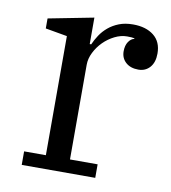

<svg xmlns="http://www.w3.org/2000/svg" viewBox="-66 -586 574 643"><g transform="rotate(10 221.5 -264.0)"><path d="M50 -46H124V-451L50 -464V-498L204 -528V-438H209Q216 -454 226.5 -470Q237 -486 252.5 -499Q268 -512 288.5 -520Q309 -528 336 -528Q380 -528 406.5 -507Q433 -486 433 -446Q433 -416 418 -399Q403 -382 379 -382Q352 -382 336 -396.5Q320 -411 320 -434Q320 -454 328.5 -466.5Q337 -479 348 -481V-483Q344 -484 338 -484.5Q332 -485 323 -485Q302 -485 281 -474.5Q260 -464 243.5 -447.5Q227 -431 216.5 -410Q206 -389 206 -368V-46H300V0H50Z"/></g></svg>

Font: IBM Plex Serif
Style: Regular
Weight: 400
Designer: Mike Abbink, Paul van der Laan, Pieter van Rosmalen
Foundry: Bold Monday
Version: Version 3.001